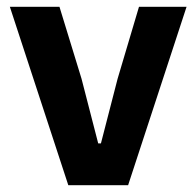

<svg xmlns="http://www.w3.org/2000/svg" viewBox="-20 -545 578 565"><path d="M357 0 529 -525H389L326 -313L277 -123H269L220 -313L155 -525H9L181 0Z"/></svg>

Font: IBM Plex Thai Looped
Style: Bold
Weight: 700
Designer: Mike Abbink, Paul van der Laan, Pieter van Rosmalen, Ben Mitchell, Mark Frömberg
Foundry: Bold Monday
Version: Version 1.0